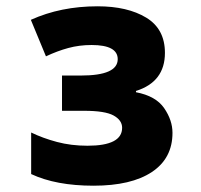

<svg xmlns="http://www.w3.org/2000/svg" viewBox="-20 -580 640 610"><path d="M528 -158Q528 -198 501.5 -236.5Q475 -275 412 -287V-291Q504 -320 504 -412Q504 -488 444.5 -524Q385 -560 290 -560Q173 -560 78 -517L126 -401Q162 -418 197 -427.5Q232 -437 271 -437Q354 -437 354 -392Q354 -340 237 -340H177V-228H247Q314 -228 341 -213Q368 -198 368 -174Q368 -117 258 -117Q206 -117 161 -129Q116 -141 79 -159V-27Q158 10 277 10Q397 10 462.5 -33.5Q528 -77 528 -158Z"/></svg>

Font: Noto Sans Mono UI ExtraBold
Style: Regular
Weight: 800
Designer: Monotype Design team
Foundry: Monotype Imaging Inc.
Version: 1.000